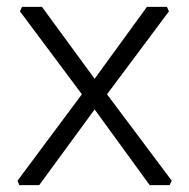

<svg xmlns="http://www.w3.org/2000/svg" viewBox="-20 -538 549 558"><path d="M31 -13 218 -264 38 -505 44 -518H102L255 -309L407 -518H465L471 -505L291 -264L479 -13L473 0H415L255 -220L94 0H36Z"/></svg>

Font: Oxanium Light
Style: Regular
Weight: 300
Designer: Severin Meyer
Version: Version 1.000